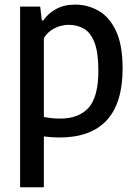

<svg xmlns="http://www.w3.org/2000/svg" viewBox="-20 -572 577 812"><path d="M65 220V-544H150L157 -485.5H163Q183 -515 217.2 -533.8Q251.5 -552.5 297 -552.5Q351.5 -552.5 397.2 -526.2Q443 -500 470.8 -440.8Q498.5 -381.5 498.5 -282Q498.5 9.5 230.5 9.5Q214 9.5 197 8.2Q180 7 165.5 5V220ZM234.5 -70.5Q313.5 -70.5 354.8 -116.5Q396 -162.5 396 -273Q396 -350.5 379.5 -392.5Q363 -434.5 334.8 -450.8Q306.5 -467 270.5 -467Q240.5 -467 212 -453.2Q183.5 -439.5 165.5 -411.5V-77.5Q197.5 -70.5 234.5 -70.5Z"/></svg>

Font: Encode Sans SemiCondensed SemiCondensed Medium
Style: Regular
Weight: 500
Width: 4
Designer: Multiple Designers
Foundry: Impallari Type
Version: Version 3.000; ttfautohint (v1.8.3) -l 8 -r 50 -G 200 -x 14 